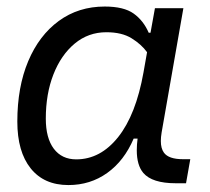

<svg xmlns="http://www.w3.org/2000/svg" viewBox="-20 -542 626 573"><path d="M429.2 -444.3 442.4 -517.6H527.3L462.4 -147Q460 -132.8 460 -121.1Q460 -99.1 469.2 -86.4Q483.4 -66.9 525.9 -66.9H547.9L535.2 4.9H504.4Q434.1 4.9 407.7 -25.9Q388.2 -48.8 388.2 -93.8Q388.2 -109.9 390.6 -128.4H378.9Q350.6 -62 300 -25.9Q249.5 10.3 184.1 10.3Q111.3 10.3 71.5 -39.6Q31.7 -89.4 31.7 -179.2Q31.7 -282.2 64.2 -359.4Q96.7 -436.5 155.5 -479.5Q214.4 -522.5 292.5 -522.5Q349.6 -522.5 378.9 -501.5Q408.2 -480.5 423.8 -444.3ZM297.4 -445.8Q243.7 -445.8 202.9 -411.9Q162.1 -377.9 139.4 -319.8Q116.7 -261.7 116.7 -188Q116.7 -129.9 140.6 -98.1Q164.6 -66.4 207.5 -66.4Q279.8 -66.4 332.8 -133.1Q385.7 -199.7 408.2 -325.7L418.9 -386.2Q401.9 -409.7 372.8 -427.7Q343.8 -445.8 297.4 -445.8Z"/></svg>

Font: CaskaydiaCove NFP SemiLight
Style: Italic
Weight: 350
Italic angle: -10°
Designer: Aaron Bell
Foundry: Saja Typeworks
Version: Version 2111.001; VTT 6.35;Nerd Fonts 3.1.1